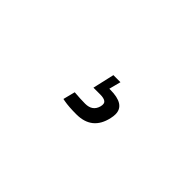

<svg xmlns="http://www.w3.org/2000/svg" viewBox="11 -281 769 769"><g transform="rotate(45 395.5 103.0)"><path d="M418 45Q503 45 503 100Q503 111 500 124Q481 211 392 211Q349 211 322 206L312 204L325 153Q362 156 387 156Q428 156 438 120Q443 101 433.5 94Q424 87 404 87H365L386 -5H426L413 45Z"/></g></svg>

Font: TitilliumWebItalic
Style: Italic
Weight: 400
Italic angle: -13°
Version: Version 1.001;PS 57.000;hotconv 1.0.70;makeotf.lib2.5.55311